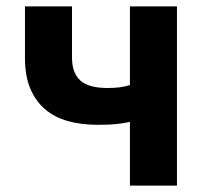

<svg xmlns="http://www.w3.org/2000/svg" viewBox="-20 -580 652 600"><path d="M386 -199Q362 -194 341 -192Q320 -190 285 -190Q234 -190 192.5 -201.5Q151 -213 121 -238.5Q91 -264 74.5 -303.5Q58 -343 58 -400V-560H205V-400Q205 -352 231 -328.5Q257 -305 316 -305Q336 -305 352.5 -307Q369 -309 386 -314V-560H533V0H386Z"/></svg>

Font: SpoqaHanSans-Bold
Style: Regular
Weight: 700
Designer: [Spoqa Han Sans] Dong-huui Kim \uAE40 \uB3D9 \uD718   [Noto Sans] Ryoko NISHIZUKA \u897F \u585A \u6DBC \u5B50  (kana & i
Foundry: Spoqa (http://www.spoqa-han-sans.com)
Version: Version 2.000